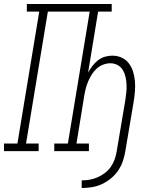

<svg xmlns="http://www.w3.org/2000/svg" viewBox="-35 -755 805 959"><path d="M373 184V146Q393 146 413 142.5Q433 139 452.5 130.5Q472 122 489.5 108.5Q507 95 519 77.5Q531 60 538 40Q545 20 548 0L591 -255Q594 -274 596 -294Q598 -314 597 -333.5Q596 -353 592 -371Q588 -389 578.5 -405Q569 -421 552.5 -430Q536 -439 516 -439Q498 -439 480 -432Q462 -425 447.5 -412Q433 -399 423 -382.5Q413 -366 405.5 -348.5Q398 -331 393.5 -313.5Q389 -296 386 -278L347 -38H409V0H236V-38H304L413 -697H204L95 -38H158V0H-15V-38H52L161 -697H99V-735H523V-697H455L405 -392Q414 -409 426 -425Q438 -441 454 -453.5Q470 -466 488.5 -471.5Q507 -477 526 -477Q551 -477 573 -467Q595 -457 609 -438Q623 -419 630 -396Q637 -373 639 -348.5Q641 -324 639 -299Q637 -274 633 -249L591 0Q587 25 578.5 50Q570 75 555 97Q540 119 518.5 136.5Q497 154 473 165Q449 176 423.5 180Q398 184 373 184Z"/></svg>

Font: Iosevka Etoile XLtObl
Style: Regular
Weight: 200
Italic angle: -9°
Designer: Belleve Invis
Foundry: Belleve Invis
Version: Version 15.5.2; ttfautohint (v1.8.4)